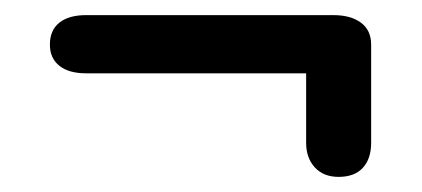

<svg xmlns="http://www.w3.org/2000/svg" viewBox="-20 -332 558 254"><path d="M385 -143V-235H94Q71 -235 58.5 -245Q46 -255 46 -273Q46 -292 58.5 -302Q71 -312 94 -312H421Q444 -312 457.5 -302Q471 -292 471 -273V-143Q471 -122 460 -110Q449 -98 428 -98Q408 -98 396.5 -110.5Q385 -123 385 -143Z"/></svg>

Font: Kodchasan Medium
Style: Regular
Weight: 500
Designer: Katatrad Aksorn Co.,Ltd.
Foundry: Cadson Demak Co.,Ltd.
Version: Version 1.000; ttfautohint (v1.6)